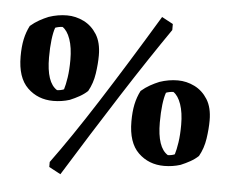

<svg xmlns="http://www.w3.org/2000/svg" viewBox="-54 -761 1098 920"><g transform="rotate(5 494.5 -301.5)"><path d="M204 -252Q130 -252 80 -300.5Q30 -349 30 -451Q30 -498 37.5 -533.5Q45 -569 61 -600Q82 -618 103.5 -630Q125 -642 147 -651Q191 -666 235 -666Q277 -666 315.5 -647Q354 -628 378.5 -589Q403 -550 403 -488Q403 -448 396 -400.5Q389 -353 367 -314Q350 -298 328.5 -286Q307 -274 283 -264Q245 -252 204 -252ZM218 -305Q225 -305 235 -307Q245 -309 251 -312Q258 -334 263.5 -370.5Q269 -407 269 -455Q269 -514 255 -554Q241 -594 218 -609Q211 -609 200.5 -607Q190 -605 183 -602Q175 -580 170.5 -543Q166 -506 166 -458Q166 -337 218 -305ZM269 95 213 65V41Q305 -84 425 -271.5Q545 -459 689 -698L743 -669V-640Q698 -575 641 -489.5Q584 -404 521.5 -306.5Q459 -209 394.5 -106.5Q330 -4 269 95ZM760 12Q686 12 636 -36.5Q586 -85 586 -187Q586 -234 593.5 -269.5Q601 -305 617 -336Q638 -354 659.5 -366Q681 -378 703 -387Q747 -402 791 -402Q833 -402 871.5 -383Q910 -364 934.5 -325Q959 -286 959 -224Q959 -184 952 -136.5Q945 -89 923 -50Q906 -34 884.5 -22Q863 -10 839 0Q801 12 760 12ZM774 -41Q781 -41 791 -43Q801 -45 807 -48Q814 -70 819.5 -106.5Q825 -143 825 -191Q825 -250 811 -290Q797 -330 774 -345Q767 -345 756.5 -343Q746 -341 739 -338Q731 -316 726.5 -279Q722 -242 722 -194Q722 -73 774 -41Z"/></g></svg>

Font: Labrada ExtraBold
Style: Regular
Weight: 800
Designer: Mercedes Jáuregui
Foundry: Omnibus-Type Team
Version: Version 1.000; ttfautohint (v1.8.4.7-5d5b)